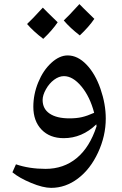

<svg xmlns="http://www.w3.org/2000/svg" viewBox="-20 -658 591 928"><path d="M227.1 250Q188 250 130.9 226.3Q73.7 202.6 40 174.8L57.1 136.2Q121.6 158.2 200.2 158.2Q287.6 158.2 350.6 106.2Q413.6 54.2 446.8 -47.9L445.8 -52.7V-57.1Q376.5 9.8 288.1 9.8Q220.7 9.8 180.9 -31.5Q141.1 -72.8 141.1 -142.1Q141.1 -202.1 164.8 -260Q188.5 -317.9 227.8 -354Q267.1 -390.1 307.1 -390.1Q355.5 -390.1 397.9 -345.9Q440.4 -301.8 465.8 -228.3Q491.2 -154.8 491.2 -85Q491.2 -1 453.9 79.3Q416.5 159.7 356.7 204.8Q296.9 250 227.1 250ZM315.9 -85.9Q349.6 -85.9 375.5 -91.8Q401.4 -97.7 435.1 -112.8Q414.6 -190.9 373.3 -240.5Q332 -290 289.1 -290Q265.1 -290 241.5 -272.5Q217.8 -254.9 201.9 -226.3Q186 -197.8 186 -174.8Q186 -131.8 220 -108.9Q253.9 -85.9 315.9 -85.9ZM258.8 -550.3Q231.9 -510.7 189 -470.2Q140.6 -507.3 110.8 -542Q133.8 -563 187 -621.1Q197.3 -609.9 258.8 -550.3ZM436 -566.9Q409.7 -528.3 365.7 -486.8Q319.8 -522 288.1 -559.1Q308.6 -577.6 363.8 -638.2Q374.5 -626.5 436 -566.9Z"/></svg>

Font: Sahl Naskh
Style: Regular
Weight: 400
Designer: Pascal Zoghbi
Version: Version 1.001